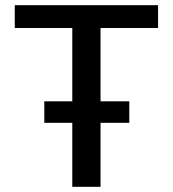

<svg xmlns="http://www.w3.org/2000/svg" viewBox="-20 -721 667 741"><path d="M590 -701V-613H368V-330H479V-247H368V0H259V-247H151V-330H259V-613H37V-701Z"/></svg>

Font: LT Superior Semi-bold
Style: Regular
Weight: 600
Designer: Daniel Lyons
Foundry: LyonsType
Version: Version 1.0